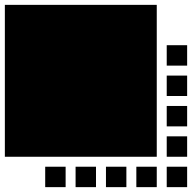

<svg xmlns="http://www.w3.org/2000/svg" viewBox="-20 -755 790 790"><path d="M0 -735H625V-110H0ZM666 -69H750V15H666ZM666 -194H750V-110H666ZM666 -319H750V-235H666ZM666 -444H750V-360H666ZM666 -569H750V-485H666ZM541 -69H625V15H541ZM416 -69H500V15H416ZM291 -69H375V15H291ZM166 -69H250V15H166Z"/></svg>

Font: JetBrainsMono NF
Style: Regular
Weight: 400
Designer: Philipp Nurullin, Konstantin Bulenkov
Foundry: JetBrains
Version: Version 2.251; ttfautohint (v1.8.3);Nerd Fonts 2.2.2